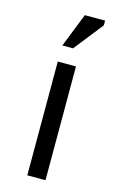

<svg xmlns="http://www.w3.org/2000/svg" viewBox="-111 -749 484 796"><g transform="rotate(15 131.0 -351.5)"><path d="M91.8 0Q111.3 0 169.9 0Q169.9 -122.1 169.9 -488.3Q150.4 -488.3 91.8 -488.3Q91.8 -366.2 91.8 0ZM92.8 -557.6Q104.5 -557.6 138.7 -557.6Q163.1 -588.9 237.3 -682.6Q237.3 -687.5 237.3 -703.1Q215.8 -703.1 150.4 -703.1Q135.7 -667 92.8 -557.6Z"/></g></svg>

Font: Aptus Gothic JP
Style: Medium
Weight: 400
Designer: Fuminori Ogawa / Motoya
Version: Version 1